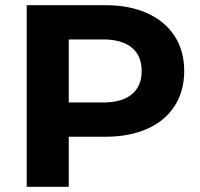

<svg xmlns="http://www.w3.org/2000/svg" viewBox="-20 -720 772 740"><path d="M690 -446Q690 -369 653 -311.5Q616 -254 547.5 -223.5Q479 -193 386 -193H245V0H83V-700H386Q479 -700 547.5 -669Q616 -638 653 -581Q690 -524 690 -446ZM526 -446Q526 -505 488 -536.5Q450 -568 377 -568H245V-325H377Q450 -325 488 -356.5Q526 -388 526 -446Z"/></svg>

Font: Montserrat-Bold
Style: Bold
Weight: 700
Version: Version 7.200